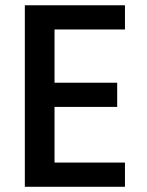

<svg xmlns="http://www.w3.org/2000/svg" viewBox="-20 -716 564 736"><path d="M75.2 0V-695.8H459V-603H189V-398.9H429.2V-306.2H189V-92.8H459V0Z"/></svg>

Font: Poppins Medium
Style: Regular
Weight: 500
Designer: Ninad Kale (Devanagari), Jonny Pinhorn (Latin)
Foundry: Indian Type Foundry
Version: 4.004